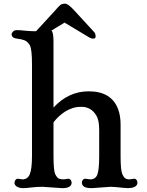

<svg xmlns="http://www.w3.org/2000/svg" viewBox="-20 -1006 789 1034"><path d="M314.5 7.3 209 0Q177.7 0 147.7 3.7Q117.7 7.3 104.7 7.3Q91.8 7.3 82.3 4.2Q72.8 1 67.4 -3.4Q58.1 -11.2 58.1 -20.8Q58.1 -30.3 63.2 -36.9Q68.4 -43.5 76.7 -43.5L101.1 -40Q128.4 -40 140.1 -66.9Q152.3 -95.2 152.3 -167V-659.7Q152.3 -742.2 140.4 -762.5Q128.4 -782.7 112.3 -788.8Q96.2 -794.9 78.1 -796.9Q42.5 -799.8 42.5 -821.3Q42.5 -828.1 50 -835.9Q57.6 -843.8 70.8 -843.8Q84 -843.8 93.8 -842.8L114.3 -840.8Q145.5 -837.9 162.6 -837.9H174.3L275.4 -947.8Q303.2 -981 312.7 -983.6Q322.3 -986.3 330.1 -986.3Q347.7 -986.3 381.8 -947.8L487.8 -832.5Q494.1 -825.2 495.1 -811.5Q496.1 -797.9 481.4 -797.9Q470.2 -797.9 453.6 -808.6L327.6 -884.3L256.8 -841.3Q268.1 -834 268.1 -781.2V-426.8Q349.1 -514.2 457.5 -514.2Q581.1 -514.2 616.7 -416.5Q629.4 -381.8 629.4 -334.5V-167Q629.4 -89.4 638.4 -69.1Q647.5 -48.8 656.2 -44.4Q665 -40 676.8 -40L702.6 -43.5Q710.9 -43.5 715.6 -36.6Q720.2 -29.8 720.2 -23.9Q720.2 -18.1 718.3 -12.9Q716.3 -7.8 710.9 -3.4Q693.4 10.7 648.4 5.9Q592.3 0 575.7 0L472.7 7.3Q430.7 7.3 422.9 -12.7Q420.9 -18.1 420.9 -24.2Q420.9 -30.3 426 -36.9Q431.2 -43.5 439.9 -43.5L465.8 -40Q494.6 -40 504.4 -66.2Q514.2 -92.3 514.2 -167V-306.2Q514.2 -358.9 499 -383.5Q483.9 -408.2 464.1 -419.4Q444.3 -430.7 418.2 -430.7Q392.1 -430.7 371.6 -424.1Q351.1 -417.5 332.5 -406.2Q295.9 -383.3 268.1 -347.2V-167Q268.1 -85.9 278.1 -66.7Q288.1 -47.4 298.3 -43.7Q308.6 -40 322.8 -40L347.2 -43.5Q355.5 -43.5 360.6 -36.9Q365.7 -30.3 365.7 -22.5Q365.7 7.3 314.5 7.3Z"/></svg>

Font: Stoke
Style: Regular
Weight: 400
Designer: Nicole Fally
Foundry: Nicole Fally
Version: Version 1.002